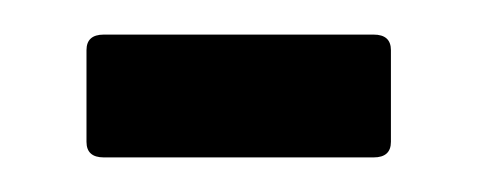

<svg xmlns="http://www.w3.org/2000/svg" viewBox="-20 -662 276 111"><path d="M40 -571Q30 -571 30 -580V-633Q30 -642 40 -642H196Q206 -642 206 -633V-580Q206 -571 196 -571Z"/></svg>

Font: Sofia Sans Condensed Medium
Style: Regular
Weight: 500
Designer: Botio Nikoltchev, Ani Petrova
Foundry: lettersoup
Version: Version 4.101; ttfautohint (v1.8.4.7-5d5b)